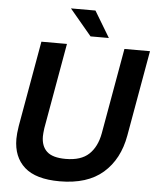

<svg xmlns="http://www.w3.org/2000/svg" viewBox="-63 -1018 887 1085"><g transform="rotate(5 380.5 -475.5)"><path d="M52 -204Q52 -232 59 -277L145 -763H290L204 -277Q200 -245 200 -231Q200 -175 232.5 -145Q265 -115 339 -115Q426 -115 471 -157.5Q516 -200 530 -277L616 -763H761L675 -277Q651 -141 562 -63.5Q473 14 316 14Q181 14 116.5 -43.5Q52 -101 52 -204ZM523 -817H419L295 -965H434Z"/></g></svg>

Font: Open Sauce One
Style: Bold Italic
Weight: 700
Italic angle: -10°
Designer: Alfredo Marco Pradil
Foundry: Creative Sauce Fz LLC
Version: Version 1.477